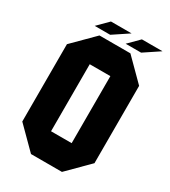

<svg xmlns="http://www.w3.org/2000/svg" viewBox="-197 -910 894 1008"><g transform="rotate(30 250.0 -406.0)"><path d="M312.5 -156.2V-562.5H187.5V-156.2ZM468.8 -593.8V-125L343.8 0H156.2L31.2 -125V-593.8L156.2 -718.8H343.8ZM390.6 -750H296.9L359.4 -812.5H484.4ZM203.1 -750H109.4L171.9 -812.5H296.9Z"/></g></svg>

Font: Signwood
Style: Regular
Weight: 400
Designer: GGBotNet
Foundry: GGBotNet
Version: 0.95